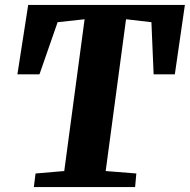

<svg xmlns="http://www.w3.org/2000/svg" viewBox="-20 -763 774 783"><path d="M118 0 125 -55.5 242 -65.5 325 -684.5 215 -672.5 141 -460H51L95 -743H734L693 -460H606.5L597.5 -672.5L494 -684.5L411 -65.5L536 -55.5L531 0Z"/></svg>

Font: Merriweather Black
Style: Italic
Weight: 900
Italic angle: -7.8°
Designer: Eben Sorkin
Foundry: Eben Sorkin
Version: Version 2.200;gftools[0.9.31]